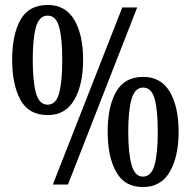

<svg xmlns="http://www.w3.org/2000/svg" viewBox="-20 -744 768 774"><path d="M172 -280Q96 -280 62.5 -341.5Q29 -403 29 -503Q29 -604 62.5 -664Q96 -724 172 -724Q244 -724 279.5 -664Q315 -604 315 -503Q315 -403 279.5 -341.5Q244 -280 172 -280ZM193 0 473 -714H533L254 0ZM172 -322Q206 -322 218.5 -369Q231 -416 231 -503Q231 -589 218.5 -635Q206 -681 172 -681Q138 -681 125 -635Q112 -589 112 -503Q112 -416 125 -369Q138 -322 172 -322ZM556 10Q482 10 448 -51.5Q414 -113 414 -213Q414 -314 448 -374Q482 -434 557 -434Q629 -434 664.5 -374Q700 -314 700 -213Q700 -113 664.5 -51.5Q629 10 556 10ZM556 -32Q590 -32 603 -79Q616 -126 616 -213Q616 -299 603.5 -345Q591 -391 557 -391Q524 -391 510.5 -345Q497 -299 497 -213Q497 -126 510.5 -79Q524 -32 556 -32Z"/></svg>

Font: Noto Serif Thai ExtraCondensed SemiBold
Style: Regular
Weight: 600
Width: 2
Designer: Monotype Design Team
Foundry: Monotype Imaging Inc.
Version: Version 2.001; ttfautohint (v1.8.4.7-5d5b)